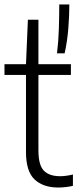

<svg xmlns="http://www.w3.org/2000/svg" viewBox="-20 -828 349 857"><path d="M240 9Q172.5 9 134.2 -27.2Q96 -63.5 96 -149V-493.5H0V-541.5H96L104.5 -740H151.5V-541.5H296.5V-493.5H151.5V-157Q151.5 -91.5 175.5 -66.5Q199.5 -41.5 248.5 -41.5Q273.5 -41.5 305.5 -49V1.5Q291 5 273.5 7Q256 9 240 9ZM234.5 -590Q241 -643 242.8 -701.2Q244.5 -759.5 244.5 -808H289.5Q289.5 -757 284.8 -699.2Q280 -641.5 268.5 -590Z"/></svg>

Font: Encode Sans Condensed Light
Style: Regular
Weight: 300
Width: 3
Designer: Multiple Designers
Foundry: Impallari Type
Version: Version 3.000; ttfautohint (v1.8.3) -l 8 -r 50 -G 200 -x 14 